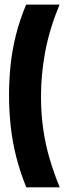

<svg xmlns="http://www.w3.org/2000/svg" viewBox="-20 -718 276 823"><path d="M235.2 -698.2Q213.7 -646 198.3 -595.8Q183 -545.5 173.8 -496.4Q164.7 -447.3 160.2 -399.6Q155.7 -351.8 155.7 -304Q155.7 -228.8 165.8 -161.1Q175.8 -93.3 194.2 -32.7Q212.5 28 236 85H92.8Q65.5 18 49.2 -47Q32.8 -112 25.8 -177.7Q18.7 -243.3 18.7 -309.2Q18.7 -375.3 25.4 -439.6Q32.2 -503.8 48.4 -568.4Q64.7 -633 92 -698.2Z"/></svg>

Font: Bricolage Grotesque 96pt ExtraBold Condensed
Style: Regular
Weight: 800
Width: 3
Version: Version 1.001;gftools[0.9.33.dev8+g029e19f]